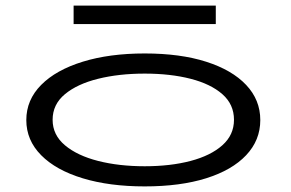

<svg xmlns="http://www.w3.org/2000/svg" viewBox="-20 -658 1040 686"><path d="M497 8Q371 8 275.5 -21Q180 -50 127 -103.5Q74 -157 74 -229Q74 -301 127 -354.5Q180 -408 275.5 -437.5Q371 -467 497 -467Q624 -467 716.5 -437.5Q809 -408 859.5 -354.5Q910 -301 910 -229Q910 -157 859.5 -103.5Q809 -50 716.5 -21Q624 8 497 8ZM497 -64Q589 -64 661 -83Q733 -102 774.5 -139Q816 -176 816 -230Q816 -285 774.5 -321.5Q733 -358 661 -376.5Q589 -395 497 -395Q405 -395 330.5 -376.5Q256 -358 212 -321.5Q168 -285 168 -230Q168 -176 212 -139Q256 -102 330.5 -83Q405 -64 497 -64ZM243 -572V-638H751V-572Z"/></svg>

Font: Inconsolata UltraExpanded Thin
Style: Regular
Weight: 100
Width: 9
Monospace: yes
Designer: Raph Levien, Cyreal, Brenton Simpson
Foundry: Raph Levien, Cyreal, Google
Version: Version 3.100; ttfautohint (v1.8.4.7-5d5b)